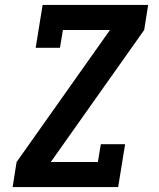

<svg xmlns="http://www.w3.org/2000/svg" viewBox="-20 -755 640 775"><path d="M31 0 47 -101 424 -634H234L222 -562H124L152 -735H578L562 -634L185 -101H375L387 -173H485L457 0Z"/></svg>

Font: Iosevka HT Extended
Style: Bold Italic
Weight: 700
Width: 7
Italic angle: -9°
Monospace: yes
Designer: Belleve Invis
Foundry: Belleve Invis
Version: Version 32.3.0; ttfautohint (v1.8.4)